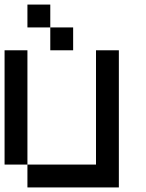

<svg xmlns="http://www.w3.org/2000/svg" viewBox="-20 -820 640 840"><path d="M0 -100V-600H100V-100ZM100 -100H400V-600H500V0H100ZM100 -700V-800H200V-700ZM200 -700H300V-600H200Z"/></svg>

Font: Galmuri9 Regular
Style: Regular
Weight: 400
Designer: Lee Minseo (quiple)
Version: Version 2.399;hotconv 1.1.1;makeotfexe 2.6.0 DEVELOPMENT